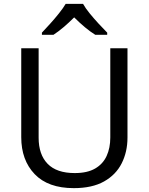

<svg xmlns="http://www.w3.org/2000/svg" viewBox="-20 -1030 771 994"><path d="M640 -318Q640 -244 610 -184.5Q580 -125 518.5 -90.5Q457 -56 362 -56Q229 -56 159.5 -128.5Q90 -201 90 -320V-780H180V-317Q180 -230 226.5 -182Q273 -134 367 -134Q432 -134 472.5 -157.5Q513 -181 532 -222.5Q551 -264 551 -318V-780H640ZM410 -1010Q422 -988 444.5 -960.5Q467 -933 491.5 -906.5Q516 -880 535 -861V-850H473Q447 -866 419 -889.5Q391 -913 364 -940Q337 -913 310 -890Q283 -867 257 -850H197V-861Q216 -881 239.5 -907Q263 -933 285 -960.5Q307 -988 320 -1010Z"/></svg>

Font: Noto Sans Malayalam UI
Style: Regular
Weight: 400
Designer: Jelle Bosma - Monotype Design Team
Foundry: Monotype Imaging Inc.
Version: Version 2.104